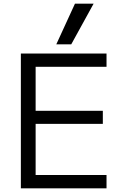

<svg xmlns="http://www.w3.org/2000/svg" viewBox="-20 -1020 670 1040"><path d="M93 0V-730H557V-658H173V-420H537V-349H173V-72H557V0ZM366 -780H285L386 -1000H487Z"/></svg>

Font: M PLUS 2
Style: Regular
Weight: 400
Designer: Coji Morishita
Foundry: UNDERFOREST DESIGN
Version: Version 1.001